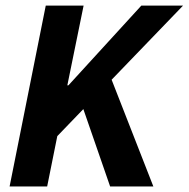

<svg xmlns="http://www.w3.org/2000/svg" viewBox="-20 -672 680 692"><path d="M639.6 -651.7H489.3L226.7 -364.5H222.7L281.3 -651.7H144.9L14.6 0H150L186.5 -181.4C186.5 -181.4 639.6 -651.7 639.6 -651.7ZM270.2 -308.2 376.9 0H532.7L369.7 -416.9L270.2 -308.2Z"/></svg>

Font: Source Code Variable
Style: Italic
Weight: 400
Italic angle: -11°
Monospace: yes
Designer: Paul D. Hunt, Teo Tuominen
Foundry: Adobe Systems Incorporated
Version: Version 1.005;PS 1.0;hotconv 16.6.54;makeotf.lib2.5.65590